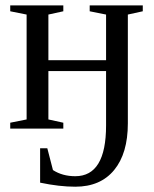

<svg xmlns="http://www.w3.org/2000/svg" viewBox="-20 -479 575 715"><path d="M511.7 -437 456.1 -424.8V-19.5Q456.1 92.3 405 154.3Q354 216.3 260.3 216.3Q201.2 216.3 129.4 201.2V73.2H156.2L177.2 154.3Q212.4 177.2 260.3 177.2Q375 177.2 375 -11.7V-214.4H160.2V-34.2L215.8 -22V0H18.1V-22L79.1 -34.2V-424.8L18.1 -437V-459H215.8V-437L160.2 -424.8V-254.9H375V-424.8L314 -437V-459H511.7Z"/></svg>

Font: Tinos
Style: Regular
Weight: 400
Designer: Steve Matteson
Foundry: Monotype Imaging Inc.
Version: Version 1.23